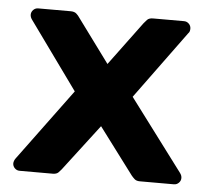

<svg xmlns="http://www.w3.org/2000/svg" viewBox="-43 -566 661 611"><g transform="rotate(5 287.5 -260.0)"><path d="M41 0Q32 0 25.5 -6.5Q19 -13 19 -22Q19 -25 20.5 -29.5Q22 -34 25 -38L194 -267L39 -482Q36 -486 34.5 -490Q33 -494 33 -498Q33 -507 39.5 -513.5Q46 -520 55 -520H159Q171 -520 177.5 -514Q184 -508 187 -503L290 -363L393 -502Q397 -507 403 -513.5Q409 -520 422 -520H521Q530 -520 536.5 -513.5Q543 -507 543 -498Q543 -494 542 -490Q541 -486 537 -482L379 -266L550 -38Q553 -34 554.5 -30Q556 -26 556 -22Q556 -13 549.5 -6.5Q543 0 534 0H425Q414 0 408 -5.5Q402 -11 398 -16L287 -164L174 -16Q171 -12 165 -6Q159 0 147 0Z"/></g></svg>

Font: Rubik Light SemiBold
Style: Regular
Weight: 600
Version: Version 2.300;gftools[0.9.30]